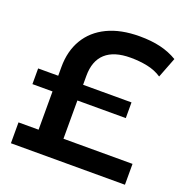

<svg xmlns="http://www.w3.org/2000/svg" viewBox="-127 -827 911 943"><g transform="rotate(20 328.5 -355.0)"><path d="M30 0V-109H135V-309H30V-391H135V-437Q135 -520 171.5 -581.5Q208 -643 277.5 -676.5Q347 -710 446 -710Q507 -710 555 -698.5Q603 -687 643 -663L602 -557Q569 -579 527.5 -587.5Q486 -596 439 -596Q353 -596 309 -556Q265 -516 265 -438V-391H518V-309H265V-109H626V0Z"/></g></svg>

Font: Montserrat Thin SemiBold
Style: Regular
Weight: 600
Version: Version 9.000